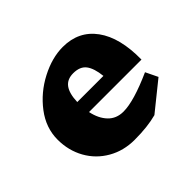

<svg xmlns="http://www.w3.org/2000/svg" viewBox="-129 -733 924 924"><g transform="rotate(-45 333.0 -270.5)"><path d="M612 -240H255Q266 -187 296 -155.5Q326 -124 374 -124Q445 -124 581 -185L611 -123L467 -7Q404 10 316 10Q241 10 181 -24.5Q121 -59 87.5 -119Q54 -179 54 -253Q54 -333 106 -401.5Q158 -470 236 -510.5Q314 -551 387 -551Q495 -551 554.5 -469.5Q614 -388 612 -240ZM249 -314H427Q421 -371 400 -398.5Q379 -426 333 -426Q292 -426 271.5 -398.5Q251 -371 249 -314Z"/></g></svg>

Font: Inknut Antiqua ExtraBold
Style: Regular
Weight: 800
Designer: Claus Eggers Sørensen
Foundry: Claus Eggers Sørensen
Version: Version 1.003; ttfautohint (v1.8.2) -l 8 -r 50 -G 200 -x 14 